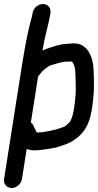

<svg xmlns="http://www.w3.org/2000/svg" viewBox="-21 -728 488 956"><path d="M141.2 -663 139.8 -654C139.1 -649.4 138.5 -647 137.4 -643.6C108.6 -541.2 91.7 -424.2 74.5 -315L-0.6 163C-4.4 187.1 11.6 208 36.8 208C62 208 84.6 187.1 88.4 163L111.9 13.6C142.7 28.4 196.7 15.8 216.3 13.9C249.5 10.6 285.2 -0.9 314.9 -13C343.9 -24.5 365.5 -42.3 384.2 -61.4C422.3 -101.8 434.3 -158.1 440.8 -215.1C445.7 -259.4 447.9 -288.5 446.3 -335.7C444.8 -381.6 446.2 -412.8 431.3 -448.9C418.8 -479.1 394.9 -515.4 338.5 -511.9L318.9 -510C280.9 -509.4 249.7 -497.6 222.5 -488.9C212.1 -486 201.3 -481.8 190.5 -476.1C193 -489.8 196.3 -507.2 198.9 -521.2C205.6 -556.6 223.7 -621.3 228.8 -654L230.2 -663C233.9 -686 219.4 -708 193.3 -708C168.5 -708 145.1 -687.8 141.2 -663ZM162 -68.5C159.9 -71.8 156.9 -78.7 154.8 -82.9L147.8 -96.6C145.3 -103.3 143.3 -109.6 132.5 -117.8L168.7 -347.9C169.9 -349.1 173.4 -352.6 175.3 -355.1L182.7 -364.9C194.2 -379.6 217.5 -398.1 234.6 -404C263 -411 285.3 -421 309.2 -421C331.4 -421 336.3 -422.8 338.4 -420.3C345.8 -411.6 351.4 -397.5 353.3 -378.8C355.2 -358.4 357.3 -281.7 355.5 -257C351.3 -202.2 343.1 -139.7 324 -117.7C310.8 -105 305.8 -99.6 293.8 -95.3C267.6 -85.4 243.5 -79.1 218.3 -74.6L195.1 -70.5C191.4 -69.7 183.9 -69 171.8 -69C167.9 -69 166.3 -68.7 162 -68.5Z"/></svg>

Font: Just Breathe
Style: BdObl3
Weight: 400
Foundry: Cannot Into Space Fonts
Version: Version 0.72